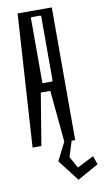

<svg xmlns="http://www.w3.org/2000/svg" viewBox="-100 -756 549 1012"><g transform="rotate(-10 174.0 -250.5)"><path d="M254 0H235L209 83L243 145L332 100L348 146L235 209L147 95L196 -2L170 -278H119L73 0H26L71 -710H254ZM185 -678H142Q136 -678 136 -672V-330Q136 -325 142 -325H185Q191 -325 191 -331V-672Q191 -678 185 -678Z"/></g></svg>

Font: Bahiana
Style: Regular
Weight: 400
Designer: Pablo Cosgaya & Dani Raskovsky
Foundry: Pablo Cosgaya & Dani Raskovsky
Version: Version 1.005